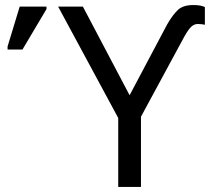

<svg xmlns="http://www.w3.org/2000/svg" viewBox="-20 -740 842 760"><path d="M448 0V-273L210 -714H308L493 -363L642 -644Q664 -682 684.5 -701Q705 -720 745 -720Q761 -720 772 -718Q783 -716 791 -712V-642Q779 -645 762 -645Q750 -645 738.5 -635.5Q727 -626 709 -594L538 -278V0ZM10 -544V-556L58 -714H164V-704L69 -544Z"/></svg>

Font: Go Noto Kurrent-Regular
Style: Regular
Weight: 400
Designer: Monotype Design Team
Foundry: Monotype Imaging Inc.
Version: Version 2.012; ttfautohint (v1.8.4.7-5d5b)